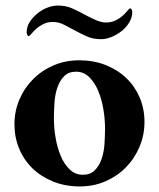

<svg xmlns="http://www.w3.org/2000/svg" viewBox="-20 -664 571 691"><path d="M188 -644Q216 -644 237 -635Q258 -626 278 -615Q300 -603 322 -593Q344 -583 361 -583Q381 -583 396 -590.5Q411 -598 421 -607Q431 -616 437.5 -624Q444 -632 448 -634Q452 -634 454 -629Q456 -624 456 -620Q456 -601 445 -583Q434 -565 417.5 -552Q401 -539 381.5 -531Q362 -523 344 -523Q316 -523 295 -532Q274 -541 254 -552Q232 -564 211.5 -574.5Q191 -585 171 -585Q151 -585 136 -577.5Q121 -570 111 -561Q101 -552 94.5 -544Q88 -536 84 -534Q80 -534 78 -539Q76 -544 76 -548Q76 -568 87 -585Q98 -602 114.5 -615.5Q131 -629 150.5 -636.5Q170 -644 188 -644ZM254 -406Q227 -406 211 -390Q195 -374 186.5 -349Q178 -324 176 -294Q174 -264 174 -237Q174 -204 180 -168.5Q186 -133 198.5 -103Q211 -73 231 -54Q251 -35 278 -35Q305 -35 321 -51Q337 -67 345.5 -91.5Q354 -116 356 -145.5Q358 -175 358 -202Q358 -235 352 -271Q346 -307 333.5 -337Q321 -367 301 -386.5Q281 -406 254 -406ZM265 -447Q317 -447 360 -430Q403 -413 434 -383.5Q465 -354 482.5 -313.5Q500 -273 500 -225Q500 -178 482 -135.5Q464 -93 433 -61.5Q402 -30 359.5 -11.5Q317 7 267 7Q215 7 171.5 -10.5Q128 -28 97 -58Q66 -88 49 -129Q32 -170 32 -217Q32 -264 50 -306Q68 -348 99.5 -379.5Q131 -411 173.5 -429Q216 -447 265 -447Z"/></svg>

Font: Vermiglione
Style: Bold
Weight: 700
Version: Version 1.000